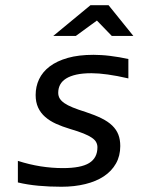

<svg xmlns="http://www.w3.org/2000/svg" viewBox="-20 -710 590 739"><path d="M474.1 -408.2Q429.7 -418.5 394.5 -423.3Q359.4 -428.2 332 -428.2Q298.3 -428.2 274.2 -422.9Q250 -417.5 234.4 -407.7Q218.8 -397.9 211.4 -384Q204.1 -370.1 204.1 -353Q204.1 -340.8 209.7 -331.3Q215.3 -321.8 227.5 -313.2Q239.7 -304.7 260 -296.4Q280.3 -288.1 310.1 -278.8Q345.7 -267.1 370.8 -254.6Q396 -242.2 412.1 -226.6Q428.2 -210.9 435.5 -191.9Q442.9 -172.9 442.9 -147.9Q442.9 -109.9 426.3 -80.6Q409.7 -51.3 379.9 -31.5Q350.1 -11.7 308.3 -1.5Q266.6 8.8 216.8 8.8Q169.9 8.8 127.7 4.9Q85.4 1 48.8 -7.8V-90.8Q92.8 -76.7 136.2 -69.8Q179.7 -63 222.2 -63Q291.5 -63 323.2 -82.5Q355 -102.1 355 -143.1Q355 -153.8 350.1 -162.8Q345.2 -171.9 333.5 -179.9Q321.8 -188 301.3 -196.3Q280.8 -204.6 249 -213.9Q219.7 -222.7 195.6 -233.6Q171.4 -244.6 153.8 -260Q136.2 -275.4 126.7 -296.1Q117.2 -316.9 117.2 -344.2Q117.2 -377 130.4 -405Q143.6 -433.1 171.1 -454.1Q198.7 -475.1 240.7 -487.1Q282.7 -499 339.8 -499Q353.5 -499 369.9 -498Q386.2 -497.1 403.8 -494.9Q421.4 -492.7 439.2 -489.7Q457 -486.8 474.1 -482.9ZM397.9 -689.9 493.2 -571.8H410.2L353 -630.9L272 -571.8H185.1L328.1 -689.9ZM0 -490.2Z"/></svg>

Font: Code New Roman
Style: Italic
Weight: 400
Italic angle: -11°
Monospace: yes
Designer: Sam Radian
Foundry: Code New Roman
Version: Version 1.508 October 19, 2014